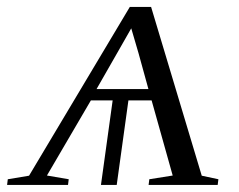

<svg xmlns="http://www.w3.org/2000/svg" viewBox="-48 -522 675 542"><path d="M-28 0 -26 -16 34 -26 318.5 -502.5H378.5L521.5 -26L568.5 -16L566.5 0H371.5L373.5 -16L439.5 -26.5L380 -238.5H314.5L281.5 0H237L270 -238.5H208.5L84.5 -26.5L146 -16L144 0ZM224.5 -270.5H371L343 -372L322.5 -442L284 -374.5Z"/></svg>

Font: Merriweather 144pt Light
Style: Italic
Weight: 300
Italic angle: -7.8°
Version: Version 2.101